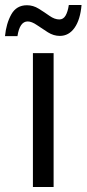

<svg xmlns="http://www.w3.org/2000/svg" viewBox="-64 -750 347 770"><path d="M151 0H68V-537H151ZM263 -730Q258 -671 235 -638.5Q212 -606 176 -606Q151 -606 128 -620.5Q105 -635 84 -649.5Q63 -664 47 -664Q15 -664 6 -605H-44Q-39 -656 -18.5 -692.5Q2 -729 44 -729Q69 -729 91.5 -715Q114 -701 134.5 -686.5Q155 -672 174 -672Q190 -672 199 -687.5Q208 -703 212 -730Z"/></svg>

Font: Avrile Sans Condensed
Style: Regular
Weight: 400
Width: 3
Designer: Monotype Design Team
Foundry: Monotype Imaging Inc.
Version: Version 2.001;September 10, 2019;FontCreator 11.5.0.2425 64-